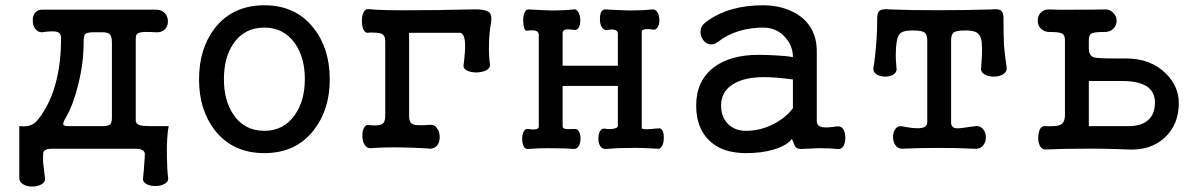

<svg xmlns="http://www.w3.org/2000/svg" viewBox="-20 -559 4520 723"><path d="M139.6 -522.5Q122.1 -523.4 111.3 -509.8Q102.5 -498 103.5 -480.5Q103.5 -462.9 112.3 -451.2Q122.1 -437.5 137.7 -437.5L152.3 -439.5Q182.6 -442.4 192.4 -439.5Q210 -435.5 210 -416Q210 -329.1 193.4 -260.7Q172.9 -171.9 123 -108.4Q108.4 -89.8 86.9 -85Q75.2 -82 55.7 -84H52.7V112.3Q52.7 127 68.4 135.7Q82 143.6 102.5 143.6Q123 142.6 136.7 134.8Q151.4 126 149.4 112.3Q144.5 74.2 142.6 54.7Q141.6 34.2 142.6 19.5Q142.6 7.8 157.2 2.9Q166 1 179.7 1H487.3Q500 1 508.8 2.9Q524.4 7.8 525.4 19.5Q525.4 36.1 523.4 54.7Q522.5 78.1 518.6 112.3Q516.6 126 531.2 133.8Q544.9 141.6 565.4 141.6Q585 141.6 598.6 133.8Q614.3 126 613.3 112.3Q609.4 85 608.4 28.3Q607.4 -45.9 615.2 -84Q532.2 -83 512.7 -85.9Q491.2 -89.8 491.2 -105.5V-416Q491.2 -432.6 506.8 -436.5Q520.5 -440.4 565.4 -437.5Q586.9 -435.5 600.6 -448.2Q612.3 -460 612.3 -478.5Q612.3 -497.1 600.6 -509.8Q586.9 -523.4 565.4 -522.5ZM364.3 -437.5Q383.8 -437.5 391.6 -431.6Q401.4 -423.8 401.4 -400.4V-114.3Q401.4 -96.7 393.6 -89.8Q385.7 -84 365.2 -84H244.1H241.2Q220.7 -84 218.8 -88.9Q214.8 -95.7 230.5 -121.1Q255.9 -165 274.4 -240.2Q294.9 -321.3 294.9 -397.5Q294.9 -422.9 299.8 -429.7Q306.6 -437.5 332 -437.5Z M975.6 -539.1Q856.4 -539.1 789.1 -453.1Q729.5 -376 729.5 -259.8Q729.5 -145.5 789.1 -68.4Q856.4 17.6 975.6 17.6Q1093.8 17.6 1161.1 -68.4Q1221.7 -145.5 1221.7 -259.8Q1221.7 -376 1161.1 -453.1Q1093.8 -539.1 975.6 -539.1ZM975.6 -455.1Q1048.8 -455.1 1090.8 -395.5Q1127.9 -342.8 1127.9 -260.7Q1127.9 -180.7 1090.8 -127Q1048.8 -66.4 975.6 -66.4Q900.4 -66.4 859.4 -127Q823.2 -179.7 823.2 -260.7Q823.2 -342.8 859.4 -395.5Q900.4 -455.1 975.6 -455.1Z M1430.7 -404.3V-123Q1430.7 -98.6 1418.9 -91.8Q1406.2 -84 1369.1 -87.9Q1357.4 -90.8 1350.6 -77.1Q1343.8 -65.4 1344.7 -45.9Q1344.7 -27.3 1352.5 -14.6Q1361.3 0 1376 -1Q1428.7 -4.9 1487.3 -3.9Q1522.5 -3.9 1592.8 0L1598.6 1Q1617.2 1 1627.9 -13.7Q1636.7 -26.4 1635.7 -45.9Q1634.8 -64.5 1625 -77.1Q1615.2 -90.8 1599.6 -88.9Q1548.8 -85 1535.2 -90.8Q1520.5 -96.7 1520.5 -121.1V-435.5H1713.9Q1730.5 -430.7 1731.4 -390.6Q1732.4 -367.2 1725.6 -313.5Q1723.6 -300.8 1739.3 -293Q1753.9 -286.1 1775.4 -286.1Q1795.9 -287.1 1810.5 -293.9Q1826.2 -302.7 1825.2 -315.4Q1820.3 -347.7 1821.3 -390.6Q1822.3 -438.5 1829.1 -473.6Q1833 -502 1823.2 -511.7Q1807.6 -526.4 1746.1 -523.4Q1627.9 -520.5 1541 -520.5Q1414.1 -519.5 1371.1 -524.4Q1357.4 -527.3 1349.6 -513.7Q1342.8 -501 1342.8 -481.4Q1342.8 -462.9 1347.7 -449.2Q1354.5 -434.6 1365.2 -435.5L1373 -436.5Q1405.3 -436.5 1415 -432.6Q1430.7 -426.8 1430.7 -404.3Z M2008.8 -426.8V-82Q2008.8 -74.2 1997.1 -72.3Q1987.3 -70.3 1968.8 -73.2Q1958 -75.2 1952.1 -63.5Q1946.3 -52.7 1946.3 -36.1Q1946.3 -20.5 1951.2 -9.8Q1957 2.9 1967.8 2Q2004.9 -1 2042 -1Q2065.4 -1 2111.3 0L2141.6 2Q2153.3 2 2160.2 -10.7Q2166 -21.5 2166 -37.1Q2166 -53.7 2160.2 -63.5Q2153.3 -75.2 2141.6 -73.2H2133.8Q2118.2 -72.3 2111.3 -73.2Q2098.6 -75.2 2098.6 -83V-235.4H2306.6V-84Q2305.7 -77.1 2290 -74.2Q2276.4 -71.3 2259.8 -74.2Q2247.1 -77.1 2240.2 -66.4Q2233.4 -55.7 2233.4 -39.1Q2232.4 -22.5 2239.3 -10.7Q2246.1 2 2259.8 2Q2307.6 -2 2353.5 -2Q2398.4 -2.9 2456.1 1Q2465.8 3.9 2472.7 -8.8Q2479.5 -19.5 2479.5 -37.1Q2480.5 -53.7 2475.6 -65.4Q2469.7 -78.1 2460 -75.2H2453.1Q2424.8 -72.3 2414.1 -72.3Q2396.5 -72.3 2396.5 -78.1V-440.4Q2396.5 -447.3 2411.1 -449.2Q2422.9 -450.2 2442.4 -447.3Q2452.1 -447.3 2458 -459Q2463.9 -470.7 2462.9 -486.3Q2461.9 -502.9 2455.1 -513.7Q2447.3 -525.4 2434.6 -523.4Q2398.4 -519.5 2352.5 -519.5Q2309.6 -520.5 2261.7 -523.4Q2250 -525.4 2243.2 -512.7Q2238.3 -501 2239.3 -484.4Q2239.3 -467.8 2246.1 -457Q2253.9 -444.3 2266.6 -446.3Q2282.2 -449.2 2291 -447.3Q2306.6 -445.3 2306.6 -432.6V-311.5H2098.6V-434.6Q2098.6 -445.3 2111.3 -448.2Q2121.1 -449.2 2143.6 -446.3Q2155.3 -445.3 2161.1 -459Q2166 -469.7 2165 -486.3Q2164.1 -503.9 2157.2 -514.6Q2149.4 -526.4 2138.7 -523.4Q2104.5 -519.5 2057.6 -519.5Q2023.4 -520.5 1972.7 -523.4Q1961.9 -525.4 1956.1 -512.7Q1950.2 -501 1950.2 -483.4Q1950.2 -467.8 1953.1 -455.1Q1957 -442.4 1963.9 -443.4Q1987.3 -446.3 1996.1 -443.4Q2008.8 -440.4 2008.8 -426.8Z M2951.2 -23.4 2961.9 -36.1 2967.8 -22.5Q2971.7 -9.8 2975.6 -5.9Q2982.4 2 2996.1 2Q3035.2 0 3064.5 -1Q3105.5 -1 3133.8 2Q3147.5 3.9 3156.2 -8.8Q3163.1 -21.5 3163.1 -40Q3163.1 -58.6 3156.2 -71.3Q3147.5 -85 3133.8 -83H3130.9Q3091.8 -77.1 3078.1 -80.1Q3055.7 -83 3055.7 -103.5V-365.2Q3055.7 -457 2984.4 -503.9Q2928.7 -539.1 2853.5 -539.1Q2790 -539.1 2737.3 -524.4Q2679.7 -507.8 2636.7 -474.6Q2620.1 -462.9 2618.2 -443.4Q2616.2 -426.8 2626 -411.1Q2634.8 -396.5 2650.4 -392.6Q2667 -388.7 2683.6 -401.4Q2718.8 -428.7 2763.7 -442.4Q2805.7 -455.1 2853.5 -455.1Q2904.3 -455.1 2936.5 -418.9Q2965.8 -386.7 2965.8 -343.8Q2941.4 -348.6 2898.4 -350.6Q2861.3 -352.5 2836.9 -352.5Q2729.5 -352.5 2667 -304.7Q2601.6 -253.9 2601.6 -162.1Q2601.6 -78.1 2649.4 -31.2Q2698.2 17.6 2789.1 17.6Q2846.7 17.6 2890.6 4.9Q2929.7 -5.9 2951.2 -24.4ZM2965.8 -151.4Q2939.5 -116.2 2894.5 -92.8Q2844.7 -66.4 2789.1 -66.4Q2746.1 -66.4 2719.7 -93.8Q2695.3 -120.1 2695.3 -162.1Q2695.3 -206.1 2728.5 -233.4Q2771.5 -268.6 2857.4 -268.6Q2872.1 -268.6 2904.3 -266.6Q2937.5 -263.7 2965.8 -259.8Z M3471.7 -407.2V-98.6Q3471.7 -77.1 3439.5 -76.2Q3418 -75.2 3378.9 -83Q3361.3 -86.9 3351.6 -73.2Q3342.8 -61.5 3342.8 -43Q3342.8 -24.4 3351.6 -12.7Q3361.3 2 3378.9 1Q3433.6 -2 3513.7 -2Q3592.8 -2 3646.5 1Q3668 3.9 3680.7 -9.8Q3692.4 -22.5 3692.4 -42Q3692.4 -61.5 3680.7 -74.2Q3668 -87.9 3646.5 -83L3629.9 -81.1Q3589.8 -74.2 3578.1 -76.2Q3561.5 -79.1 3561.5 -98.6V-407.2Q3561.5 -429.7 3572.3 -437.5Q3583 -444.3 3616.2 -444.3Q3644.5 -444.3 3658.2 -436.5Q3673.8 -425.8 3676.8 -400.4Q3678.7 -375 3677.7 -352.5Q3676.8 -337.9 3674.8 -306.6Q3670.9 -290 3686.5 -279.3Q3700.2 -270.5 3721.7 -270.5Q3743.2 -270.5 3757.8 -279.3Q3773.4 -290 3770.5 -306.6Q3763.7 -351.6 3760.7 -387.7Q3758.8 -425.8 3758.8 -480.5Q3760.7 -510.7 3749 -519.5Q3739.3 -526.4 3711.9 -523.4Q3618.2 -520.5 3510.7 -520.5Q3402.3 -520.5 3334 -523.4Q3299.8 -527.3 3290 -516.6Q3282.2 -508.8 3283.2 -480.5Q3283.2 -447.3 3280.3 -404.3Q3276.4 -348.6 3269.5 -306.6Q3265.6 -290 3280.3 -279.3Q3293 -270.5 3313.5 -270.5Q3333 -270.5 3345.7 -279.3Q3359.4 -290 3355.5 -306.6L3353.5 -335Q3352.5 -352.5 3353.5 -363.3Q3353.5 -379.9 3356.4 -400.4Q3360.4 -427.7 3374 -436.5Q3385.7 -444.3 3418.9 -444.3Q3449.2 -444.3 3460 -437.5Q3471.7 -429.7 3471.7 -407.2Z M3990.2 -126Q3990.2 -96.7 3972.7 -88.9Q3959 -82 3914.1 -84Q3902.3 -85 3895.5 -71.3Q3889.6 -57.6 3889.6 -39.1Q3889.6 -20.5 3896.5 -8.8Q3904.3 4.9 3917 3.9Q3986.3 1 4051.8 1Q4136.7 0 4225.6 3.9Q4313.5 8.8 4367.2 -42Q4418.9 -90.8 4418.9 -170.9Q4418.9 -233.4 4371.1 -281.2Q4314.5 -338.9 4219.7 -338.9H4179.7Q4115.2 -338.9 4099.6 -342.8Q4080.1 -349.6 4080.1 -376V-408.2Q4080.1 -428.7 4091.8 -433.6Q4101.6 -438.5 4135.7 -438.5Q4158.2 -437.5 4171.9 -450.2Q4184.6 -462.9 4184.6 -480.5Q4184.6 -499 4171.9 -510.7Q4158.2 -525.4 4135.7 -523.4Q4098.6 -522.5 4032.2 -522.5Q3960.9 -521.5 3935.5 -523.4Q3913.1 -525.4 3899.4 -511.7Q3887.7 -500 3887.7 -481.4Q3887.7 -463.9 3899.4 -451.2Q3913.1 -437.5 3935.5 -438.5Q3966.8 -438.5 3977.5 -433.6Q3990.2 -427.7 3990.2 -408.2ZM4080.1 -253.9H4207Q4267.6 -253.9 4298.8 -233.4Q4329.1 -212.9 4329.1 -172.9Q4329.1 -124 4296.9 -101.6Q4271.5 -84 4229.5 -84H4080.1Z"/></svg>

Font: Gungsuh
Style: Regular
Weight: 400
Version: Version 2.21